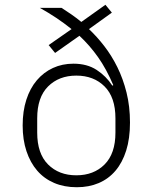

<svg xmlns="http://www.w3.org/2000/svg" viewBox="-20 -773 640 805"><path d="M449 -720 353 -651Q386 -620 417 -580Q448 -540 472 -491.5Q496 -443 510.5 -385Q525 -327 525 -259Q525 -192 509 -141.5Q493 -91 464 -57Q435 -23 394 -5.5Q353 12 302 12Q249 12 207 -6Q165 -24 136 -57.5Q107 -91 91 -139Q75 -187 75 -247Q75 -307 90.5 -355Q106 -403 134.5 -436.5Q163 -470 202 -488Q241 -506 288 -506Q345 -506 385 -480Q425 -454 451 -414L455 -416Q426 -484 391 -533.5Q356 -583 313 -623L211 -551L184 -584L280 -651Q249 -676 216 -698Q183 -720 147 -740H238Q257 -728 278 -713.5Q299 -699 321 -681L422 -753ZM300 -38Q373 -38 418.5 -83.5Q464 -129 464 -217V-277Q464 -365 418.5 -410.5Q373 -456 300 -456Q227 -456 181.5 -410.5Q136 -365 136 -277V-217Q136 -129 181.5 -83.5Q227 -38 300 -38Z"/></svg>

Font: IBM Plex Mono Light
Style: Regular
Weight: 300
Monospace: yes
Designer: Mike Abbink, Paul van der Laan, Pieter van Rosmalen
Foundry: Bold Monday
Version: Version 2.3